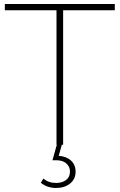

<svg xmlns="http://www.w3.org/2000/svg" viewBox="-20 -720 595 955"><path d="M261 0V-669H4V-700H551V-669H294V0ZM259 215Q215 215 183 189L196 168Q221 190 259 190Q289 190 308.5 175.5Q328 161 328 133Q328 109 310 93Q292 77 259 77H241L264 -5H289L272 55Q311 58 333.5 79Q356 100 356 134Q356 171 328.5 193Q301 215 259 215Z"/></svg>

Font: Montserrat ExtraLight
Style: Regular
Weight: 200
Designer: Julieta Ulanovsky
Foundry: Julieta Ulanovsky
Version: Version 9.000; ttfautohint (v1.8.4.7-5d5b)